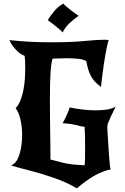

<svg xmlns="http://www.w3.org/2000/svg" viewBox="-20 -965 691 1058"><path d="M537 -486Q517 -500 503.5 -514.5Q490 -529 481 -546Q472 -563 466 -583Q460 -603 456 -627Q442 -638 411 -641Q380 -644 348 -644Q322 -644 303 -643Q284 -642 270 -642Q261 -617 258 -556.5Q255 -496 255 -418Q255 -376 255.5 -332Q256 -288 256.5 -245Q257 -202 257.5 -161.5Q258 -121 258 -86Q288 -79 307 -73.5Q326 -68 344 -64.5Q362 -61 385 -58.5Q408 -56 446 -54Q448 -62 448.5 -88.5Q449 -115 449 -150Q449 -189 448.5 -215Q448 -241 446 -267Q433 -267 424.5 -269.5Q416 -272 404.5 -275Q393 -278 374.5 -281Q356 -284 325 -286Q329 -293 335 -304.5Q341 -316 347 -329Q353 -342 357.5 -353.5Q362 -365 364 -373Q402 -365 438.5 -361Q475 -357 508 -357Q542 -357 570 -361.5Q598 -366 617 -377Q614 -369 606.5 -354.5Q599 -340 591 -323.5Q583 -307 577 -291Q571 -275 571 -263Q574 -221 576 -182Q578 -143 580.5 -111.5Q583 -80 585 -59Q587 -38 590 -32Q543 -21 501 2.5Q459 26 403 73Q359 46 309 27Q259 8 210.5 -6.5Q162 -21 117.5 -32Q73 -43 40 -54Q56 -58 67.5 -73.5Q79 -89 86.5 -112Q94 -135 98 -163.5Q102 -192 102 -221Q102 -266 92.5 -307Q83 -348 66 -369Q82 -385 92.5 -411.5Q103 -438 109 -468.5Q115 -499 117 -531Q119 -563 119 -591Q119 -614 118 -631Q117 -648 116 -657Q93 -665 68.5 -690Q44 -715 32 -744Q96 -737 153.5 -734.5Q211 -732 262 -732Q373 -732 444 -739Q515 -746 554 -746Q562 -746 568 -745.5Q574 -745 579 -744Q575 -735 570.5 -713.5Q566 -692 561 -665.5Q556 -639 552 -609.5Q548 -580 544.5 -554.5Q541 -529 539 -510Q537 -491 537 -486ZM243 -854Q259 -880 280.5 -905.5Q302 -931 329 -945Q335 -938 346 -928.5Q357 -919 370 -909Q383 -899 395 -890.5Q407 -882 413 -878Q383 -856 361.5 -836Q340 -816 325 -786Q320 -793 309 -802.5Q298 -812 285.5 -822Q273 -832 261.5 -840.5Q250 -849 243 -854Z"/></svg>

Font: New Rocker
Style: Regular
Weight: 400
Designer: Pablo Impallari, Brenda Gallo, Rodrigo Fuenzalida
Foundry: Pablo Impallari, Brenda Gallo, Rodrigo Fuenzalida
Version: Version 1.000; ttfautohint (v0.93) -l 8 -r 50 -G 200 -x 14 -